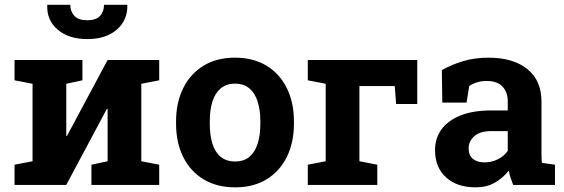

<svg xmlns="http://www.w3.org/2000/svg" viewBox="-20 -782 2387 812"><path d="M41.5 0V-85.4L117.7 -100.1V-427.7L41.5 -442.4V-528.3H260.3H328.6V-442.4L260.3 -427.7V-207.5L263.2 -207L435.1 -528.3H577.6H653.3V-442.4L577.6 -427.7V-100.1L653.3 -85.4V0H366.7V-85.4L435.1 -100.1V-321.3L432.1 -321.8L260.3 0ZM349.1 -616.7Q270.5 -616.7 224.1 -656.5Q177.7 -696.3 179.7 -758.8L180.7 -761.7H277.3Q277.3 -733.4 294.7 -714.8Q312 -696.3 349.1 -696.3Q385.7 -696.3 402.8 -714.4Q419.9 -732.4 419.9 -761.7H517.6L518.6 -758.8Q519.5 -696.3 473.6 -656.5Q427.7 -616.7 349.1 -616.7Z M974.6 10.3Q896.5 10.3 840.3 -23.9Q784.2 -58.1 754.4 -118.9Q724.6 -179.7 724.6 -258.8V-269Q724.6 -347.7 754.4 -408.4Q784.2 -469.2 840.1 -503.7Q896 -538.1 973.6 -538.1Q1052.2 -538.1 1107.9 -503.7Q1163.6 -469.2 1193.4 -408.7Q1223.1 -348.1 1223.1 -269V-258.8Q1223.1 -179.7 1193.4 -118.9Q1163.6 -58.1 1107.9 -23.9Q1052.2 10.3 974.6 10.3ZM974.6 -99.1Q1011.7 -99.1 1035.2 -119.1Q1058.6 -139.2 1069.8 -175Q1081.1 -210.9 1081.1 -258.8V-269Q1081.1 -315.9 1069.8 -351.8Q1058.6 -387.7 1034.9 -408Q1011.2 -428.2 973.6 -428.2Q937 -428.2 913.1 -408Q889.2 -387.7 878.2 -351.8Q867.2 -315.9 867.2 -269V-258.8Q867.2 -210.9 878.2 -174.8Q889.2 -138.7 913.1 -118.9Q937 -99.1 974.6 -99.1Z M1281.7 0V-85.4L1357.4 -100.1V-427.7L1281.7 -442.4V-528.3H1744.6V-342.3H1655.3L1649.4 -418H1500V-100.1L1575.7 -85.4V0Z M1991.2 10.3Q1912.6 10.3 1866.2 -32Q1819.8 -74.2 1819.8 -147Q1819.8 -196.8 1846.9 -234.4Q1874 -272 1927 -293.5Q1980 -314.9 2057.6 -314.9H2127.4V-354Q2127.4 -392.1 2105.2 -415.8Q2083 -439.5 2038.6 -439.5Q2015.6 -439.5 1997.3 -433.8Q1979 -428.2 1964.4 -418L1953.1 -348.1H1850.6L1848.6 -485.4Q1890.1 -508.8 1938.5 -523.4Q1986.8 -538.1 2046.4 -538.1Q2149.9 -538.1 2210 -490Q2270 -441.9 2270 -352.5V-134.8Q2270 -124 2270.3 -113.5Q2270.5 -103 2272 -93.3L2327.1 -85.4V0H2150.4Q2145 -13.7 2139.6 -29.3Q2134.3 -44.9 2131.8 -60.5Q2106.4 -28.3 2072 -9Q2037.6 10.3 1991.2 10.3ZM2029.3 -95.2Q2059.1 -95.2 2085.9 -108.6Q2112.8 -122.1 2127.4 -144V-227.5H2057.1Q2010.3 -227.5 1986.1 -206.1Q1961.9 -184.6 1961.9 -154.3Q1961.9 -126 1979.7 -110.6Q1997.6 -95.2 2029.3 -95.2Z"/></svg>

Font: Roboto Slab LO
Style: Bold
Weight: 700
Designer: Google
Version: Version 2.000